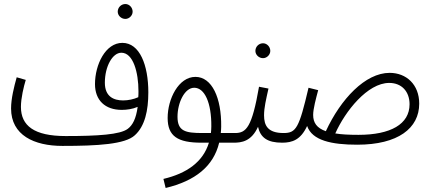

<svg xmlns="http://www.w3.org/2000/svg" viewBox="-20 -704 2144 954"><path d="M603 -610C622 -610 639 -627 639 -646C639 -667 622 -684 603 -684C582 -684 565 -667 565 -646C565 -627 582 -610 603 -610Z M290 21C465 21 602 13 650 -32C700 -77 717 -155 717 -245C717 -381 674 -491 588 -491C504 -491 452 -383 452 -286C452 -206 502 -158 585 -158C610 -158 639 -162 664 -173C656 -114 639 -82 615 -64C577 -35 466 -28 306 -28C150 -28 84 -79 84 -173C84 -217 98 -274 108 -307L63 -320C50 -274 35 -214 35 -165C35 -32 150 21 290 21ZM501 -293C501 -374 539 -442 583 -442C642 -442 668 -344 668 -251C668 -240 668 -230 667 -221C645 -211 617 -205 592 -205C545 -205 501 -224 501 -293Z M803 230C950 195 1041 122 1069 5H1141C1161 5 1176 -1 1176 -20C1176 -38 1164 -43 1148 -43H1077C1078 -53 1079 -64 1079 -74C1081 -218 1033 -322 951 -322C867 -322 813 -212 813 -118C813 -27 863 5 981 5H1018C989 101 907 158 792 185ZM986 -43C901 -43 862 -52 862 -124C862 -193 897 -268 945 -268C997 -268 1031 -193 1030 -76C1030 -64 1029 -53 1028 -43Z M1287 -415C1306 -415 1323 -432 1323 -451C1323 -472 1306 -489 1287 -489C1266 -489 1249 -472 1249 -451C1249 -432 1266 -415 1287 -415Z M1141 5C1180 5 1229 -1 1262 -74C1274 -20 1309 5 1382 5C1409 5 1417 -6 1417 -20C1417 -34 1410 -43 1389 -43C1310 -43 1292 -81 1292 -131C1292 -169 1302 -210 1314 -264L1267 -273C1232 -72 1204 -43 1148 -43Z M1755 15C1958 15 2063 -67 2063 -189C2063 -284 1999 -342 1916 -342C1795 -342 1673 -212 1599 -52C1554 -68 1536 -94 1536 -133C1536 -163 1550 -215 1561 -256L1513 -268C1466 -68 1452 -43 1389 -43L1382 5C1432 5 1474 -9 1506 -78C1531 -6 1627 15 1755 15ZM1914 -292C1976 -292 2015 -249 2015 -186C2015 -87 1921 -34 1761 -34C1714 -34 1676 -36 1646 -41C1695 -151 1806 -292 1914 -292Z"/></svg>

Font: Noto Sans Arabic ExtCond Light
Style: Regular
Weight: 300
Width: 2
Designer: Monotype Design Team, Nadine Chahine, Nizar Qandah and Khaled Hosny
Foundry: Monotype Imaging Inc.
Version: Version 2.012